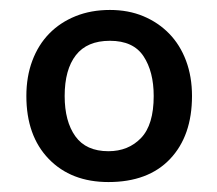

<svg xmlns="http://www.w3.org/2000/svg" viewBox="-20 -660 437 386"><path d="M366 -467Q366 -387 322 -340.5Q278 -294 198 -294Q123 -294 78 -340.5Q33 -387 33 -467Q33 -506 45 -538Q57 -570 79 -592.5Q101 -615 132 -627.5Q163 -640 201 -640Q238 -640 268 -627.5Q298 -615 320 -592.5Q342 -570 354 -538Q366 -506 366 -467ZM289 -467Q289 -516 268.5 -547Q248 -578 201 -578Q155 -578 132.5 -549Q110 -520 110 -467Q110 -416 131.5 -386Q153 -356 198 -356Q238 -356 263.5 -382.5Q289 -409 289 -467Z"/></svg>

Font: Mukta Mahee SemiBold
Style: Regular
Weight: 600
Designer: Shuchita Grover, Noopur Datye, Girish Dalvi, Yashodeep Gholap
Foundry: Ek Type
Version: Version 2.538;PS 1.000;hotconv 16.6.51;makeotf.lib2.5.65220;